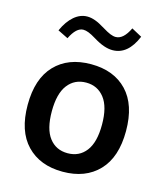

<svg xmlns="http://www.w3.org/2000/svg" viewBox="-112 -830 792 920"><g transform="rotate(15 284.0 -370.0)"><path d="M90.8 -644Q112.3 -691.9 142.6 -717.8Q172.9 -743.7 208 -743.7Q226.6 -743.7 247.6 -736.1Q268.6 -728.5 296.9 -710.9Q320.8 -696.3 335.9 -690.2Q351.1 -684.1 363.3 -684.1Q401.4 -684.1 430.2 -744.6L481.4 -716.8Q440.9 -619.1 364.7 -619.1Q344.2 -619.1 321.3 -627Q298.3 -634.8 269 -652.8Q246.6 -666.5 231.9 -672.1Q217.3 -677.7 205.6 -677.7Q170.9 -677.7 142.1 -618.7ZM284.7 -527.8Q397.9 -527.8 463.1 -459.5Q528.3 -391.1 528.3 -261.2Q528.3 -131.3 462.9 -63Q397.5 5.4 284.7 5.4Q171.9 5.4 106.2 -63Q40.5 -131.3 40.5 -261.2Q40.5 -391.1 106 -459.5Q171.4 -527.8 284.7 -527.8ZM284.7 -436.5Q227.5 -436.5 193.8 -392.8Q160.2 -349.1 160.2 -261.2Q160.2 -173.3 193.6 -129.9Q227.1 -86.4 284.7 -86.4Q342.3 -86.4 375.7 -129.9Q409.2 -173.3 409.2 -261.2Q409.2 -349.1 375.2 -392.8Q341.3 -436.5 284.7 -436.5Z"/></g></svg>

Font: Estedad-FD SemiBold
Style: Regular
Weight: 600
Designer: Amin Abedi
Version: Version 7.3